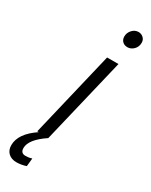

<svg xmlns="http://www.w3.org/2000/svg" viewBox="-300 -768 794 1010"><g transform="rotate(30 96.5 -263.5)"><path d="M205 -622Q186 -622 174.5 -633.5Q163 -645 163 -663Q163 -686 179 -703.5Q195 -721 217 -721Q234 -721 246.5 -709.5Q259 -698 259 -680Q259 -655 242.5 -638.5Q226 -622 205 -622ZM2 194Q-29 194 -47.5 176.5Q-66 159 -66 129Q-66 59 25 -2H16L140 -522H209L84 0Q-3 58 -3 110Q-3 141 26 141Q34 141 43 140Q52 139 65 135L60 184Q46 189 31 191.5Q16 194 2 194Z"/></g></svg>

Font: Ubuntu Sans Condensed
Style: Italic
Weight: 400
Width: 3
Italic angle: -13.5°
Designer: Dalton Maag Ltd
Foundry: Dalton Maag Ltd
Version: Version 1.006; ttfautohint (v1.8.4.7-5d5b)